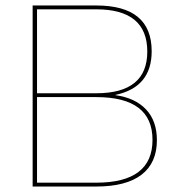

<svg xmlns="http://www.w3.org/2000/svg" viewBox="-20 -680 649 700"><path d="M99 0V-660H331Q533 -660 533 -493Q533 -362 401 -334V-333Q473 -323 512.5 -281Q552 -239 552 -169Q552 -86 496 -43Q440 0 331 0ZM115 -340H331Q517 -340 517 -492Q517 -646 331 -646H115ZM115 -14H331Q536 -14 536 -170Q536 -326 331 -326H115Z"/></svg>

Font: Elaine Sans Thin
Style: Regular
Weight: 250
Designer: Wei Huang
Foundry: Wei Huang
Version: Version 2.001;December 24, 2019;FontCreator 12.0.0.2547 64-b